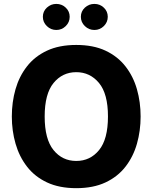

<svg xmlns="http://www.w3.org/2000/svg" viewBox="-20 -957 779 982"><path d="M370.1 -727.1Q457.5 -727.1 519.8 -697.8Q582 -668.5 621.8 -617.4Q661.6 -566.4 680.4 -500.5Q699.2 -434.6 699.2 -361.3Q699.2 -288.1 680.4 -221.9Q661.6 -155.8 621.8 -104.5Q582 -53.2 519.5 -23.9Q457 5.4 370.1 5.4Q283.2 5.4 220.7 -23.9Q158.2 -53.2 118.4 -104.5Q78.6 -155.8 59.6 -221.9Q40.5 -288.1 40.5 -361.3Q40.5 -434.6 59.3 -500.5Q78.1 -566.4 117.9 -617.4Q157.7 -668.5 220.2 -697.8Q282.7 -727.1 370.1 -727.1ZM370.1 -587.9Q299.3 -587.9 253.9 -532.5Q208.5 -477.1 208.5 -361.3Q208.5 -245.1 253.7 -189.5Q298.8 -133.8 370.1 -133.8Q441.4 -133.8 486.8 -189.5Q532.2 -245.1 532.2 -361.3Q532.2 -477.5 486.3 -532.7Q440.4 -587.9 370.1 -587.9ZM199.2 -871.1Q199.2 -898.9 219.7 -918Q240.2 -937 268.1 -937Q295.9 -937 316.2 -918Q336.4 -898.9 336.4 -871.1Q336.4 -843.3 316.2 -823.5Q295.9 -803.7 268.1 -803.7Q240.2 -803.7 219.7 -823.5Q199.2 -843.3 199.2 -871.1ZM393.6 -871.1Q393.6 -898.9 414.1 -918Q434.6 -937 462.9 -937Q490.7 -937 511 -918Q531.2 -898.9 531.2 -871.1Q531.2 -843.3 511 -823.5Q490.7 -803.7 462.9 -803.7Q434.6 -803.7 414.1 -823.5Q393.6 -843.3 393.6 -871.1Z"/></svg>

Font: Estedad-FD ExtraBold
Style: Regular
Weight: 800
Designer: Amin Abedi
Version: Version 7.3